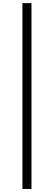

<svg xmlns="http://www.w3.org/2000/svg" viewBox="-20 -982 348 1236"><path d="M182.6 -961.9V234.4H124.5V-961.9Z"/></svg>

Font: Inter 16pt Light
Style: Regular
Weight: 300
Version: Version 4.001;git-66647c0bb